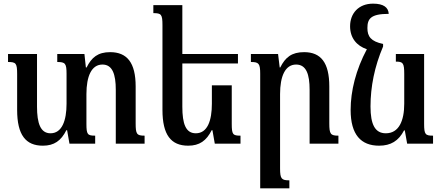

<svg xmlns="http://www.w3.org/2000/svg" viewBox="-20 -788 2425 1053"><path d="M724 -112V-314C724 -444 677 -502 584 -502C517 -502 482 -473 455 -418H451L443 -492H294V-448C338 -448 345 -440 345 -383V-219C345 -127 320 -57 257 -57C202 -57 183 -112 183 -203V-492H24V-448C68 -448 74 -441 74 -381V-185C74 -48 121 11 215 11C277 11 315 -16 344 -74H348L361 0H502V-44C460 -44 454 -50 454 -109V-272C454 -370 482 -434 542 -434C597 -434 615 -380 615 -296V0H773V-44C730 -44 724 -52 724 -112Z M1251 -320H1142V-219C1142 -127 1118 -57 1054 -57C999 -57 980 -108 980 -203V-440H1285V-492H980V-760H821V-716C865 -716 871 -709 871 -649V-185C871 -48 918 11 1012 11C1074 11 1112 -16 1141 -74H1145L1158 0H1299V-44C1257 -44 1251 -50 1251 -109Z M1836 -44C1793 -44 1786 -52 1786 -112V-314C1786 -444 1740 -502 1648 -502C1580 -502 1545 -474 1517 -418H1514L1505 -492H1356V-448C1399 -448 1407 -440 1407 -384V245H1567V201C1524 201 1516 193 1516 136V-272C1516 -370 1544 -434 1604 -434C1660 -434 1678 -380 1678 -296V0H1836Z M2059 11C2123 11 2166 -15 2196 -73H2200L2213 0H2355V-44C2313 -44 2306 -50 2306 -109V-492H2151V-450C2190 -450 2197 -443 2197 -382V-219C2197 -126 2168 -57 2096 -57C2037 -57 2012 -105 2012 -204C2012 -312 2034 -423 2081 -533V-547C2014 -561 1995 -588 1995 -634C1995 -685 2013 -712 2112 -712C2110 -747 2084 -768 2026 -768C1946 -768 1900 -714 1900 -644C1900 -581 1935 -537 1992 -518C1932 -406 1903 -289 1903 -185C1903 -49 1960 11 2059 11Z"/></svg>

Font: Noto Serif Armenian Condensed SemiBold
Style: Regular
Weight: 600
Width: 3
Designer: Monotype Design Team
Foundry: Monotype Imaging Inc.
Version: Version 2.008